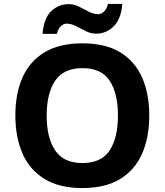

<svg xmlns="http://www.w3.org/2000/svg" viewBox="-20 -945 836 975"><path d="M738 -358Q738 -247 701.5 -164.5Q665 -82 590 -36Q515 10 398 10Q282 10 206.5 -36Q131 -82 94.5 -165Q58 -248 58 -359Q58 -470 94.5 -552Q131 -634 206.5 -679.5Q282 -725 399 -725Q515 -725 590 -679.5Q665 -634 701.5 -551.5Q738 -469 738 -358ZM217 -358Q217 -246 260 -181.5Q303 -117 398 -117Q495 -117 537 -181.5Q579 -246 579 -358Q579 -471 537 -535Q495 -599 399 -599Q303 -599 260 -535Q217 -471 217 -358ZM196 -773Q202 -851 239.5 -887.5Q277 -924 329 -924Q356 -924 381.5 -911Q407 -898 431.5 -885.5Q456 -873 479 -873Q494 -873 508 -886Q522 -899 528 -925H601Q595 -848 557 -811Q519 -774 468 -774Q442 -774 416.5 -786.5Q391 -799 366.5 -812Q342 -825 318 -825Q303 -825 289 -812Q275 -799 269 -773Z"/></svg>

Font: Noto Sans Sora Sompeng
Style: Bold
Weight: 700
Designer: Monotype Design Team. David Williams.
Foundry: Monotype Imaging Inc.
Version: Version 2.101